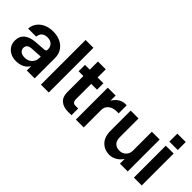

<svg xmlns="http://www.w3.org/2000/svg" viewBox="43 -1406 2127 2127"><g transform="rotate(45 1106.5 -342.5)"><path d="M488 -320V0H365V-69Q341 -28.5 299.8 -8.2Q258.5 12 204.5 12Q155.5 12 117.5 -7.8Q79.5 -27.5 57.8 -61.8Q36 -96 36 -140.5Q36 -209 81.2 -247.5Q126.5 -286 212 -292L338.5 -301.5Q365 -303 365 -325V-334.5Q365 -373.5 339 -398Q313 -422.5 268 -422.5Q182 -422.5 172.5 -339H46.5Q50 -391 78.8 -430.2Q107.5 -469.5 156 -491.5Q204.5 -513.5 267 -513.5Q333 -513.5 382.8 -489.2Q432.5 -465 460.2 -421.2Q488 -377.5 488 -320ZM160 -150Q160 -119.5 183.5 -101.5Q207 -83.5 246.5 -83.5Q299 -83.5 332 -116Q365 -148.5 365 -200.5V-218.5L231.5 -210.5Q160 -206 160 -150Z M586 -700H709V0H586Z M1065 -105V0H1005Q938.5 0 895 -36.2Q851.5 -72.5 851.5 -148.5V-400H776.5V-500H851.5V-628H974V-500H1065V-400H974V-165.5Q974 -130.5 986.8 -117.8Q999.5 -105 1021.5 -105Z M1133.5 -500H1256.5V-419Q1282 -462.5 1319.2 -486.2Q1356.5 -510 1395 -510H1420V-384H1391Q1330 -384 1293.2 -353.5Q1256.5 -323 1256.5 -275V0H1133.5Z M1615.5 -210Q1615.5 -150.5 1643.5 -123.8Q1671.5 -97 1718.5 -97Q1763 -97 1793.5 -127.2Q1824 -157.5 1824 -204.5V-500H1946V0H1824V-75Q1797 -32 1755.5 -8.5Q1714 15 1672 15Q1594 15 1543.2 -36.5Q1492.5 -88 1492.5 -185V-500H1615.5Z M2038.5 -685H2170V-560H2038.5ZM2042.5 -500H2165.5V0H2042.5Z"/></g></svg>

Font: Overused Grotesk SemiBold
Style: Regular
Weight: 610
Version: Version 0.004